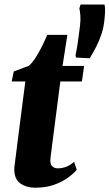

<svg xmlns="http://www.w3.org/2000/svg" viewBox="-20 -842 497 872"><path d="M217.5 -189.5Q215.5 -171.5 213.5 -157Q211.5 -142.5 210 -131.8Q208.5 -121 208.5 -113Q208.5 -95 217.8 -86.2Q227 -77.5 243 -77.5Q262 -77.5 280.5 -84.5Q299 -91.5 316.5 -107L328.5 -71Q313 -52.5 286.8 -33.8Q260.5 -15 224 -2.2Q187.5 10.5 138.5 10.5Q100 10.5 72 -9.2Q44 -29 45 -76Q45 -79 45.5 -85Q46 -91 47.8 -103.2Q49.5 -115.5 52.2 -136.8Q55 -158 59 -192L95 -472H33L42.5 -517.5L111 -543Q126 -556 141.5 -580Q157 -604 170.8 -631.8Q184.5 -659.5 194.5 -683.5H286L264 -542.5H362L352 -472H254ZM387.5 -577.5 325 -580.5 323 -591Q329 -619 333.5 -649.8Q338 -680.5 343 -721.5Q346.5 -750.5 345 -770.5Q343.5 -790.5 340.5 -804L346 -821.5H454.5Q457 -812 457.2 -798.8Q457.5 -785.5 455 -759Q452 -721.5 441.5 -689.2Q431 -657 416.8 -629.5Q402.5 -602 387.5 -577.5Z"/></svg>

Font: Merriweather 48pt Black
Style: Italic
Weight: 900
Italic angle: -7.8°
Version: Version 2.101